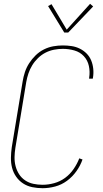

<svg xmlns="http://www.w3.org/2000/svg" viewBox="-20 -982 540 1010"><path d="M204 8Q176 8 149.5 2.5Q123 -3 101.5 -17Q80 -31 65 -52.5Q50 -74 43.5 -99.5Q37 -125 37.5 -152.5Q38 -180 42 -208L99 -553Q103 -578 111 -602.5Q119 -627 133.5 -649.5Q148 -672 167.5 -691Q187 -710 211 -722Q235 -734 260.5 -738.5Q286 -743 310 -743Q334 -743 357 -739.5Q380 -736 400 -726Q420 -716 435.5 -700.5Q451 -685 459.5 -664.5Q468 -644 470.5 -620.5Q473 -597 469 -573Q469 -572 468.5 -571Q468 -570 468 -568H448Q449 -569 449 -570.5Q449 -572 449 -573Q454 -605 447.5 -635Q441 -665 421 -686.5Q401 -708 371.5 -716.5Q342 -725 310 -725Q288 -725 264.5 -720.5Q241 -716 219.5 -705Q198 -694 180 -676.5Q162 -659 149.5 -638.5Q137 -618 129.5 -595.5Q122 -573 118 -550L61 -205Q57 -180 56.5 -155.5Q56 -131 62 -108Q68 -85 80.5 -65.5Q93 -46 112.5 -33Q132 -20 155.5 -15Q179 -10 204 -10Q234 -10 265 -18.5Q296 -27 322 -46Q348 -65 367 -92.5Q386 -120 397 -149L414 -143Q403 -111 382 -81.5Q361 -52 332.5 -31Q304 -10 270.5 -1Q237 8 204 8ZM318 -811 233 -950 251 -960 331 -826 454 -962 470 -948 339 -811Z"/></svg>

Font: Iosevka SS04 Thin
Style: Italic
Weight: 100
Italic angle: -9°
Monospace: yes
Designer: Belleve Invis
Foundry: Belleve Invis
Version: Version 19.0.0; ttfautohint (v1.8.4)